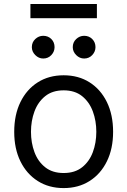

<svg xmlns="http://www.w3.org/2000/svg" viewBox="-20 -929 637 960"><path d="M298.3 11.4Q224.4 11.4 168.9 -23.8Q113.3 -58.9 82.2 -122.2Q51.1 -185.4 51.1 -269.9Q51.1 -355.1 82.2 -418.7Q113.3 -482.2 168.9 -517.4Q224.4 -552.6 298.3 -552.6Q372.2 -552.6 427.7 -517.4Q483.3 -482.2 514.4 -418.7Q545.5 -355.1 545.5 -269.9Q545.5 -185.4 514.4 -122.2Q483.3 -58.9 427.7 -23.8Q372.2 11.4 298.3 11.4ZM298.3 -63.9Q354.4 -63.9 390.6 -92.7Q426.8 -121.4 444.2 -168.3Q461.6 -215.2 461.6 -269.9Q461.6 -324.6 444.2 -371.8Q426.8 -419 390.6 -448.2Q354.4 -477.3 298.3 -477.3Q242.2 -477.3 206 -448.2Q169.7 -419 152.3 -371.8Q134.9 -324.6 134.9 -269.9Q134.9 -215.2 152.3 -168.3Q169.7 -121.4 206 -92.7Q242.2 -63.9 298.3 -63.9ZM196 -636.4Q173.7 -636.4 156.4 -653.6Q139.2 -670.8 139.2 -693.2Q139.2 -717.7 156.4 -733.8Q173.7 -750 196 -750Q220.5 -750 236.7 -733.8Q252.8 -717.7 252.8 -693.2Q252.8 -670.8 236.7 -653.6Q220.5 -636.4 196 -636.4ZM400.6 -636.4Q378.2 -636.4 361 -653.6Q343.8 -670.8 343.8 -693.2Q343.8 -717.7 361 -733.8Q378.2 -750 400.6 -750Q425.1 -750 441.2 -733.8Q457.4 -717.7 457.4 -693.2Q457.4 -670.8 441.2 -653.6Q425.1 -636.4 400.6 -636.4ZM464.5 -909.1V-838.1H132.1V-909.1Z"/></svg>

Font: InterMG
Style: Regular
Weight: 400
Designer: Rasmus Andersson
Foundry: rsms
Version: Version 3.019;December 26, 2023;FontCreator 15.0.0.2955 64-b